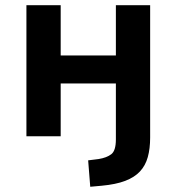

<svg xmlns="http://www.w3.org/2000/svg" viewBox="-20 -521 675 734"><path d="M325 193 317 92 357 87Q388 82 405.5 68.5Q423 55 423 12V-202H212V0H81V-501H212V-309H423V-501H554V5Q554 47 545 79.5Q536 112 515 134.5Q494 157 458.5 170.5Q423 184 369 189Z"/></svg>

Font: Nunito Sans 7pt SemiCondensed
Style: Bold
Weight: 700
Width: 4
Designer: Vernon Adams
Foundry: Vernon Adams
Version: Version 3.101;gftools[0.9.27]